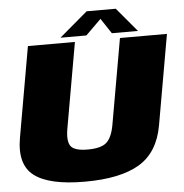

<svg xmlns="http://www.w3.org/2000/svg" viewBox="-56 -872 890 930"><g transform="rotate(-5 389.0 -407.0)"><path d="M319.5 3.5Q492.5 3.5 585 -51.8Q677.5 -107 700.5 -236.5L777.5 -675H549L476 -260Q465.5 -199.5 439 -175Q412.5 -150.5 347 -150.5Q282 -150.5 264.2 -175.2Q246.5 -200 257 -260L330 -675H101.5L24.5 -236.5Q1.5 -107 74.2 -51.8Q147 3.5 319.5 3.5ZM262 -701.5H388L463 -775.5L512 -701.5H639L541 -818H399.5Z"/></g></svg>

Font: Anybody Black
Style: Italic
Weight: 900
Italic angle: -10°
Designer: Tyler Finck
Foundry: Etcetera Type Company
Version: Version 1.113;gftools[0.9.25]